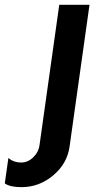

<svg xmlns="http://www.w3.org/2000/svg" viewBox="-140 -520 456 800"><path d="M-50.8 259.8Q-98.6 259.8 -120.1 244.1L-105 138.2Q-83 157.2 -51.8 157.2Q-23.9 157.2 -1.5 135.5Q21 113.8 24.9 83L106.9 -500H232.9L149.9 90.8Q140.1 161.6 81.8 210.7Q23.4 259.8 -50.8 259.8Z"/></svg>

Font: Oakes Grotesk
Style: SemiBold Italic
Weight: 600
Designer: Samuel Oakes
Foundry: Samuel Oakes
Version: Version 1.0 | wf-rip DC20170320